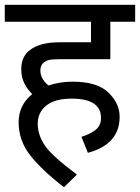

<svg xmlns="http://www.w3.org/2000/svg" viewBox="-20 -642 586 804"><path d="M302 89Q196 10 167 -34Q138 -78 138 -124Q138 -172 174.5 -200.5Q211 -229 280 -229Q403 -229 403 -148Q403 -116 380 -98Q357 -80 321 -69L348 -2Q481 -38 481 -153Q481 -209 434 -254.5Q387 -300 284 -300Q230 -300 183 -284Q149 -312 149 -347Q149 -369 164 -381Q173 -388 186 -391Q199 -394 230 -394H442V-551H546V-622H0V-551H361V-465H229Q148 -465 106 -433Q69 -406 69 -352Q69 -318 82.5 -292Q96 -266 115 -248Q58 -202 58 -130Q58 -53 107 9Q156 71 248 142Z"/></svg>

Font: Noto Sans Devanagari
Style: Regular
Weight: 400
Designer: Jelle Bosma - Monotype Design Team
Foundry: Monotype Imaging Inc.
Version: Version 1.901